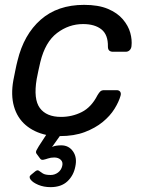

<svg xmlns="http://www.w3.org/2000/svg" viewBox="-20 -550 591 790"><path d="M188 220Q160 220 137.5 210.5Q115 201 106 189Q97 177 108 169L125 155Q134 148 140 152.5Q146 157 156 163.5Q166 170 188 170Q205 170 218.5 160Q232 150 236 133Q240 117 230 107.5Q220 98 203 98Q189 98 177.5 102Q166 106 157.5 107.5Q149 109 144 101L130 82Q126 76 130.5 67.5Q135 59 140 51L170 5Q120 -6 85.5 -35.5Q51 -65 37.5 -112Q24 -159 35 -220Q38 -235 43 -260Q48 -285 52 -300Q78 -408 147.5 -469Q217 -530 326 -530Q385 -530 424 -513.5Q463 -497 485.5 -470.5Q508 -444 516 -415Q524 -386 521 -360Q520 -350 513.5 -343.5Q507 -337 497 -337H445Q435 -337 429.5 -342Q424 -347 424 -358Q425 -407 397.5 -429Q370 -451 322 -451Q263 -451 214.5 -414Q166 -377 146 -295Q142 -279 138 -259.5Q134 -240 131 -225Q117 -142 144 -105.5Q171 -69 231 -69Q277 -69 316.5 -89Q356 -109 381 -158Q388 -170 393.5 -174.5Q399 -179 409 -179H460Q470 -179 474.5 -172.5Q479 -166 476 -156Q469 -131 451 -102Q433 -73 402.5 -48Q372 -23 328.5 -6.5Q285 10 226 10L194 55Q201 51 211.5 49.5Q222 48 232 48Q263 48 280.5 73Q298 98 290 135Q283 172 257.5 196Q232 220 188 220Z"/></svg>

Font: Rubik
Style: Italic
Weight: 400
Italic angle: -12°
Designer: Hubert and Fischer
Foundry: Hubert and Fischer
Version: Version 2.300;gftools[0.9.30]